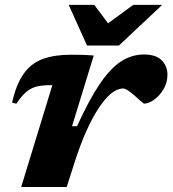

<svg xmlns="http://www.w3.org/2000/svg" viewBox="-20 -750 692 770"><path d="M190 -408.5H183.5Q150.5 -408.5 127.5 -403Q104.5 -397.5 85.5 -381.5Q66.5 -365.5 45.5 -334L28.5 -338.5Q45.5 -414 76 -455.8Q106.5 -497.5 153 -514Q199.5 -530.5 264 -530.5Q295.5 -530.5 314 -530Q332.5 -529.5 356 -527.5L269 -244H289Q337.5 -350.5 380.5 -413.8Q423.5 -477 466.2 -504.2Q509 -531.5 557.5 -531.5Q605 -531.5 628.2 -508.5Q651.5 -485.5 651.5 -450Q651.5 -418.5 635.8 -392.2Q620 -366 598.2 -350.2Q576.5 -334.5 558 -334.5Q555.5 -334.5 544 -345Q532.5 -355.5 520 -366.5Q507.5 -377.5 494.8 -386.2Q482 -395 474 -395Q427.5 -395 375.8 -316.5Q324 -238 280.5 -103L247.5 0H65ZM630.5 -730.5 457 -567.5H329L255.5 -730.5H358L413.5 -656.5L514.5 -730.5Z"/></svg>

Font: Newsreader Caption
Style: Bold Italic
Weight: 700
Italic angle: -17°
Designer: Hugues Gentile
Foundry: Production Type
Version: Version 1.001